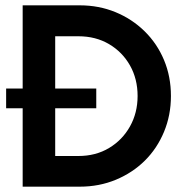

<svg xmlns="http://www.w3.org/2000/svg" viewBox="-20 -700 699 720"><path d="M65 0V-294H3V-368H65V-680H279Q351 -680 413 -654.5Q475 -629 522 -583Q569 -537 595 -475Q621 -413 621 -340Q621 -268 595 -205.5Q569 -143 523 -97.5Q477 -52 414.5 -26Q352 0 279 0ZM187 -115H274Q339 -115 389 -145Q439 -175 467.5 -226Q496 -277 496 -340Q496 -404 467.5 -454.5Q439 -505 389 -534.5Q339 -564 274 -564H187V-368H341V-294H187Z"/></svg>

Font: Teachers SemiBold
Style: Regular
Weight: 600
Version: Version 1.001